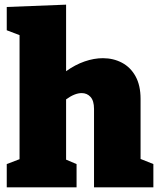

<svg xmlns="http://www.w3.org/2000/svg" viewBox="-20 -805 683 825"><path d="M9 0V-100L64 -121V-654L9 -675V-775L264 -785V-499Q303 -527 343.5 -541Q384 -555 422 -555Q467 -555 504 -535.5Q541 -516 562.5 -477Q584 -438 584 -380V-122L639 -100V0H384V-337Q384 -372 369 -388.5Q354 -405 331 -405Q301 -405 264 -378V-119L309 -100V0Z"/></svg>

Font: Bitter Black
Style: Regular
Weight: 900
Designer: Sol Matas, and Bitter project Authors
Foundry: Sol Matas
Version: Version 2.001